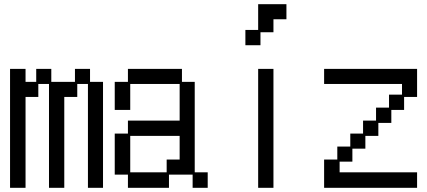

<svg xmlns="http://www.w3.org/2000/svg" viewBox="-20 -869 2040 917"><path d="M28 -540H102V-478H153V-540H225V-478H338V-540H410V-478H472V28H400V-468H349V-406H287V28H214V-468H163V-406H102V28H28Z M528 -231H591V-293H838V-468H602V-344H528V-478H591V-540H849V-478H910V-46H972V28H900V-35H787V28H591V-35H528ZM776 -46V-107H838V-220H602V-46Z M1152 -726H1213V-849H1348V-777H1286V-715H1224V-653H1152ZM1213 -540H1286V28H1213Z M1528 -107H1591V-169H1653V-231H1714V-293H1776V-355H1838V-417H1900V-468H1528V-540H1972V-406H1910V-344H1849V-282H1787V-220H1725V-159H1663V-97H1602V-46H1972V28H1528Z"/></svg>

Font: DotGothic16
Style: Regular
Weight: 400
Designer: Fontworks Inc.
Foundry: Fontworks Inc.
Version: Version 1.100